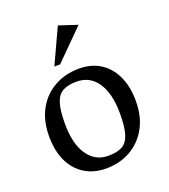

<svg xmlns="http://www.w3.org/2000/svg" viewBox="-129 -776 778 882"><g transform="rotate(-20 260.5 -335.0)"><path d="M239.5 11.7Q180.6 11.7 136.2 -15.7Q91.7 -43 67.3 -94Q42.9 -145 42.9 -216.1Q42.9 -293.4 73.8 -348.5Q104.7 -403.6 158.1 -433Q211.5 -462.5 277.6 -462.5Q337.2 -462.5 380.8 -435.2Q424.4 -407.8 448.8 -356.4Q473.2 -305 473.2 -233.9Q473.2 -157.4 442.4 -102.3Q411.6 -47.3 359.1 -17.8Q306.6 11.7 239.5 11.7ZM269 -39.7Q312 -39.7 337.3 -53.5Q362.5 -67.3 373.8 -103.4Q385 -139.4 385 -204Q385 -302 348.5 -356.1Q312.1 -410.1 246.9 -410.1Q205.1 -410.1 179.4 -396.1Q153.7 -382.1 142.4 -346.7Q131.1 -311.4 131.1 -246Q131.1 -148 168.1 -93.8Q205.2 -39.7 269 -39.7ZM175.4 -510.1 255.1 -682 345.6 -652.1 203.4 -510.1Z"/></g></svg>

Font: Ancizar Serif Light
Style: Regular
Weight: 300
Designer: Cesar Puertas, Viviana Monsalve, Julian Moncada, Julian Prieto, Jose Castro, Felipe Aragon, Mariel Hernandez, Sara Alarc
Version: Version 8.100